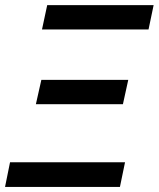

<svg xmlns="http://www.w3.org/2000/svg" viewBox="-34 -734 623 754"><path d="M5.4 -96.7H457L437 0H-14.2ZM128.4 -420.4H469.7L448.7 -324.7H106.9ZM151.4 -713.9H569.3L549.3 -618.2H130.9Z"/></svg>

Font: Viking Open Sans Light
Style: Bold Italic
Weight: 600
Italic angle: -12°
Foundry: Ascender Corporation
Version: Version 2.000